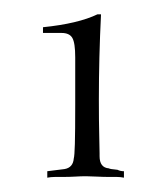

<svg xmlns="http://www.w3.org/2000/svg" viewBox="-20 -611 233 268"><path d="M46 -372 70 -375Q82 -377 83 -390Q84 -393 84.5 -410Q85 -427 85 -465V-531Q85 -551 81 -558Q77 -565 66 -565H40V-573Q89 -578 116 -591H121Q118 -531 118 -472Q118 -441 118.5 -423Q119 -405 119 -397V-393Q119 -377 132 -376Q133 -375 144 -374Q148 -372 153 -372V-363Q148 -364 143.5 -364Q139 -364 134 -364Q124 -364 115 -364.5Q106 -365 100 -365Q93 -365 85 -364.5Q77 -364 66 -364Q62 -364 56.5 -364Q51 -364 46 -363Z"/></svg>

Font: Updock
Style: Regular
Weight: 400
Designer: Robert E. Leuschke
Foundry: Robert E. Leuschke
Version: Version 1.010; ttfautohint (v1.8.4.7-5d5b)